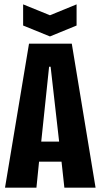

<svg xmlns="http://www.w3.org/2000/svg" viewBox="-20 -860 461 880"><path d="M3 0 113 -660H309L418 0H275L262 -119H159L147 0ZM205 -554 169 -211H251L212 -554ZM86 -840 209 -790 331 -840V-743L209 -693L86 -743Z"/></svg>

Font: Bricolage Grotesque 96pt Condensed Bricolage Grotesque 48pt Condensed Regular
Style: Bold
Weight: 700
Width: 3
Designer: Mathieu Triay
Foundry: Atelier Triay
Version: Version 1.001; ttfautohint (v1.8.4.7-5d5b);gftools[0.9.33.de